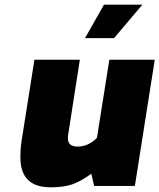

<svg xmlns="http://www.w3.org/2000/svg" viewBox="-20 -794 681 820"><path d="M67 -122Q67 -158 72 -191L127 -539H321L271 -218Q270 -213 270 -203Q270 -168 312 -168Q357 -168 394 -205L447 -539H641L556 0H382L370 -52Q326 -20 289.5 -7Q253 6 196 6Q67 6 67 -122ZM424 -774H588L467 -631H343Z"/></svg>

Font: Exo Black
Style: Italic
Weight: 900
Italic angle: -9°
Designer: Natanael Gama
Foundry: Natanael Gama
Version: Version 1.500; ttfautohint (v1.6)